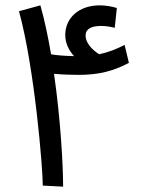

<svg xmlns="http://www.w3.org/2000/svg" viewBox="-20 -698 532 718"><path d="M216 0C216 -77 207 -249 182 -422C214 -419 250 -418 274 -418C349 -418 404 -432 462 -463L446 -530C414 -514 390 -504 351 -495C324 -512 300 -538 300 -565C300 -590 322 -601 358 -601C377 -601 393 -598 409 -594L417 -668C399 -674 374 -678 353 -678C274 -678 224 -630 224 -567C224 -537 237 -510 257 -488C223 -489 192 -491 171 -495C160 -559 147 -622 131 -678L51 -656C109 -446 140 -70 140 -4Z"/></svg>

Font: Noto Sans Arabic UI
Style: Regular
Weight: 400
Designer: Monotype Design Team, Nadine Chahine and Nizar Qandah
Foundry: Monotype Imaging Inc.
Version: Version 2.010